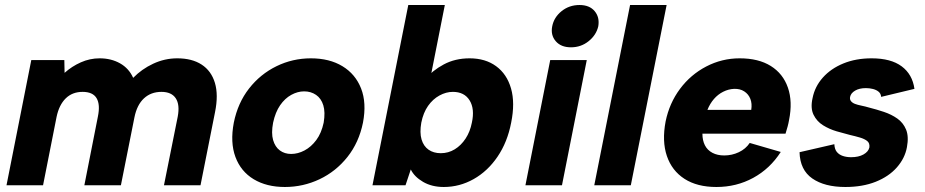

<svg xmlns="http://www.w3.org/2000/svg" viewBox="-20 -740 3695 767"><path d="M105 -500H237L238 -449Q267 -475 303 -491Q339 -507 378 -507Q424 -507 459.5 -487Q495 -467 512 -429Q546 -464 592 -485.5Q638 -507 688 -507Q747 -507 785.5 -482Q824 -457 838.5 -409Q853 -361 839 -292L781 0H635L690 -274Q699 -322 682 -347.5Q665 -373 625 -373Q583 -373 555 -347Q527 -321 517 -271L463 0H317L371 -274Q381 -322 366 -347.5Q351 -373 310 -373Q269 -373 242.5 -347Q216 -321 206 -273L152 0H6Z M1118 7Q1045 7 993.5 -24Q942 -55 920.5 -113Q899 -171 914 -250Q930 -329 975 -386.5Q1020 -444 1084.5 -475.5Q1149 -507 1222 -507Q1296 -507 1348 -475.5Q1400 -444 1422.5 -386.5Q1445 -329 1430 -250Q1414 -171 1368 -113Q1322 -55 1256.5 -24Q1191 7 1118 7ZM1143 -125Q1170 -125 1196.5 -139Q1223 -153 1243.5 -180.5Q1264 -208 1273 -250Q1280 -292 1271.5 -319.5Q1263 -347 1242.5 -361Q1222 -375 1195 -375Q1169 -375 1143.5 -361Q1118 -347 1099 -319.5Q1080 -292 1071 -250Q1063 -208 1071 -180.5Q1079 -153 1098 -139Q1117 -125 1143 -125Z M1678 -423Q1707 -458 1752.5 -482.5Q1798 -507 1856 -507Q1919 -507 1962 -475.5Q2005 -444 2021.5 -386.5Q2038 -329 2022 -250Q2007 -172 1967.5 -114Q1928 -56 1872 -24.5Q1816 7 1753 7Q1705 7 1670 -13.5Q1635 -34 1621 -63L1600 0H1468L1611 -720H1757L1698 -422ZM1865 -250Q1877 -305 1856 -339Q1835 -373 1789 -373Q1762 -373 1735.5 -358.5Q1709 -344 1690 -317Q1671 -290 1663 -250Q1656 -210 1664 -183Q1672 -156 1692 -142Q1712 -128 1741 -128Q1771 -128 1796.5 -143.5Q1822 -159 1840 -186.5Q1858 -214 1865 -250Z M2178 -500H2324L2225 0H2079ZM2261 -551Q2221 -551 2200 -575.5Q2179 -600 2186 -635Q2193 -671 2223.5 -695.5Q2254 -720 2295 -720Q2335 -720 2355.5 -695.5Q2376 -671 2370 -635Q2362 -600 2331.5 -575.5Q2301 -551 2261 -551Z M2497 -720H2643L2500 0H2354Z M2842 7Q2765 7 2714.5 -25.5Q2664 -58 2644 -117Q2624 -176 2639 -255Q2654 -328 2696.5 -385Q2739 -442 2801.5 -474.5Q2864 -507 2935 -507Q3010 -507 3059 -476.5Q3108 -446 3127.5 -390Q3147 -334 3132 -260Q3130 -248 3126.5 -235Q3123 -222 3118 -206H2786Q2786 -179 2796 -159.5Q2806 -140 2826 -129.5Q2846 -119 2873 -119Q2904 -119 2931.5 -132Q2959 -145 2975 -169L3099 -133Q3056 -66 2989 -29.5Q2922 7 2842 7ZM2981 -301Q2985 -326 2977.5 -345Q2970 -364 2953 -375Q2936 -386 2912 -385Q2890 -384 2869 -373.5Q2848 -363 2832 -344.5Q2816 -326 2806 -301Z M3313 -164Q3314 -144 3323 -133Q3332 -122 3347 -117Q3362 -112 3380 -112Q3410 -112 3429.5 -123Q3449 -134 3453 -151Q3455 -168 3444.5 -176.5Q3434 -185 3415.5 -190.5Q3397 -196 3375 -201Q3351 -207 3322 -215.5Q3293 -224 3268 -239.5Q3243 -255 3230 -281.5Q3217 -308 3226 -348Q3235 -394 3267 -430Q3299 -466 3349 -486.5Q3399 -507 3462 -507Q3539 -507 3582 -475Q3625 -443 3633 -385L3500 -353Q3499 -366 3490 -373.5Q3481 -381 3467.5 -384.5Q3454 -388 3439 -388Q3413 -388 3396 -378Q3379 -368 3376 -353Q3374 -343 3379.5 -336Q3385 -329 3395.5 -325Q3406 -321 3421 -318Q3436 -315 3453 -310Q3481 -303 3511 -293Q3541 -283 3564.5 -266.5Q3588 -250 3599.5 -222.5Q3611 -195 3603 -152Q3595 -108 3563 -71.5Q3531 -35 3478.5 -14Q3426 7 3357 7Q3274 7 3225 -27Q3176 -61 3174 -132Z"/></svg>

Font: Albert Sans ExtraBold
Style: Italic
Weight: 800
Italic angle: -11.25°
Designer: Andreas Rasmussen
Foundry: a.Foundry
Version: Version 1.025